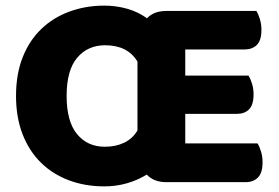

<svg xmlns="http://www.w3.org/2000/svg" viewBox="-20 -645 992 683"><path d="M37 -304Q37 -382 61 -442Q85 -502 127.5 -542.5Q170 -583 227.5 -604Q285 -625 351 -625Q393 -625 432 -614Q471 -603 503 -580Q527 -606 572 -606H892Q899 -595 904.5 -577Q910 -559 910 -539Q910 -501 893.5 -485Q877 -469 850 -469H639V-376H864Q871 -365 876.5 -347.5Q882 -330 882 -310Q882 -272 866 -256Q850 -240 823 -240H639V-135H896Q903 -124 908.5 -106Q914 -88 914 -68Q914 -30 897.5 -13.5Q881 3 854 3H572Q527 3 502 -24Q470 -4 431.5 7Q393 18 351 18Q283 18 225.5 -3.5Q168 -25 126 -66Q84 -107 60.5 -167Q37 -227 37 -304ZM217 -304Q217 -213 254 -168Q291 -123 353 -123Q392 -123 422 -137.5Q452 -152 469 -181V-426Q434 -484 354 -484Q292 -484 254.5 -439.5Q217 -395 217 -304Z"/></svg>

Font: Baloo Tammudu
Style: Regular
Weight: 400
Designer: Omkar Shende and Ek Type
Foundry: Ek Type
Version: Version 1.443;PS 1.000;hotconv 16.6.51;makeotf.lib2.5.65220;